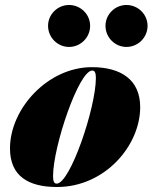

<svg xmlns="http://www.w3.org/2000/svg" viewBox="-20 -739 611 769"><path d="M402.5 -635.5C402.5 -589 440.5 -551 486.5 -551C533 -551 571 -589 571 -635.5C571 -681.5 533 -719 486.5 -719C440.5 -719 402.5 -681.5 402.5 -635.5ZM172.5 -635.5C172.5 -589 210.5 -551 256.5 -551C303 -551 341 -589 341 -635.5C341 -681.5 303 -719 256.5 -719C210.5 -719 172.5 -681.5 172.5 -635.5ZM208.5 10C399.5 10 541.5 -155 541.5 -310C541.5 -420 464 -470 348 -470C172 -470 20 -304.5 20 -144.5C20 -34.5 92.5 10 208.5 10ZM207 -3.5C196 -3.5 192.5 -14.5 192.5 -33.5C192.5 -152.5 295.5 -456.5 349.5 -456.5C360.5 -456.5 364 -445.5 364 -426.5C364 -307.5 261 -3.5 207 -3.5Z"/></svg>

Font: Bodoni* 16pt Fatface
Style: Italic
Weight: 900
Italic angle: -13°
Version: Version 2.3